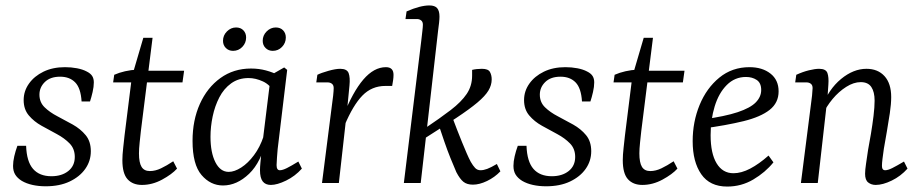

<svg xmlns="http://www.w3.org/2000/svg" viewBox="-20 -673 3376 706"><path d="M148 12Q122 12 99.5 7Q77 2 60 -8Q44 -18 36 -31Q28 -44 28 -63Q28 -79 32.5 -98.5Q37 -118 44 -137H76Q78 -79 101.5 -52Q125 -25 169 -25Q207 -25 231 -44Q255 -63 255 -96Q255 -126 236 -145.5Q217 -165 189 -180Q161 -195 133 -210.5Q105 -226 86 -248.5Q67 -271 67 -305Q67 -338 86.5 -365.5Q106 -393 140 -409.5Q174 -426 219 -426Q242 -426 263 -422Q284 -418 299 -410Q313 -403 319 -393.5Q325 -384 325 -370Q325 -354 320.5 -334.5Q316 -315 311 -300H280Q277 -349 256.5 -370Q236 -391 201 -391Q165 -391 145 -371.5Q125 -352 125 -325Q125 -297 144 -278.5Q163 -260 191 -245.5Q219 -231 247.5 -215Q276 -199 295 -176Q314 -153 314 -117Q314 -81 293.5 -52Q273 -23 236 -5.5Q199 12 148 12Z M502 7Q468 7 449 -14Q430 -35 430 -84Q430 -103 433 -129.5Q436 -156 438 -175L465 -391L507 -534H541L498 -191Q496 -173 493.5 -149Q491 -125 491 -109Q491 -75 500.5 -59.5Q510 -44 531 -44Q551 -44 572 -54Q593 -64 617 -80L631 -53Q612 -32 576 -12.5Q540 7 502 7ZM396 -370 400 -398Q418 -406 440 -411Q462 -416 485 -417L508 -413H657L651 -370Z M800 9Q754 9 721 -29.5Q688 -68 688 -155Q688 -231 715 -291Q742 -351 790.5 -386Q839 -421 903 -421Q932 -421 958 -414Q984 -407 1007 -395L992 -329Q974 -361 947 -373.5Q920 -386 894 -386Q857 -386 830 -366.5Q803 -347 786.5 -315Q770 -283 762 -245Q754 -207 754 -170Q754 -112 772 -76.5Q790 -41 821 -41Q842 -41 867 -57Q892 -73 914 -102.5Q936 -132 949 -171L960 -164Q941 -77 896 -34Q851 9 800 9ZM976 7Q956 7 946 -6Q936 -19 936 -47Q936 -58 937.5 -74Q939 -90 942 -121L976 -397L1025 -425L1036 -416L1001 -125Q1000 -112 998.5 -94Q997 -76 997 -66Q997 -47 1009 -47Q1019 -47 1035 -55Q1051 -63 1077 -79L1090 -53Q1065 -25 1032 -9Q999 7 976 7ZM983 -486Q967 -486 956.5 -496.5Q946 -507 946 -523Q946 -543 960.5 -557.5Q975 -572 994 -572Q1011 -572 1021 -561.5Q1031 -551 1031 -535Q1031 -515 1017 -500.5Q1003 -486 983 -486ZM837 -486Q821 -486 810.5 -496.5Q800 -507 800 -523Q800 -543 814.5 -557.5Q829 -572 848 -572Q865 -572 875 -561.5Q885 -551 885 -535Q885 -515 871 -500.5Q857 -486 837 -486Z M1164 0 1201 -290Q1203 -302 1205 -321Q1207 -340 1207 -349Q1207 -360 1200.5 -365Q1194 -370 1185 -370H1143L1147 -398Q1161 -405 1187.5 -412.5Q1214 -420 1231 -420Q1256 -420 1262 -404Q1268 -388 1265 -358L1257 -276L1226 0ZM1242 -246Q1277 -335 1316 -380.5Q1355 -426 1399 -426Q1413 -426 1420 -419Q1427 -412 1427 -398Q1427 -388 1425.5 -378Q1424 -368 1422 -357H1397Q1347 -357 1312.5 -321.5Q1278 -286 1247 -212Z M1465 0 1529 -523Q1531 -541 1533 -558Q1535 -575 1535 -582Q1535 -593 1528.5 -598Q1522 -603 1513 -603H1471L1475 -631Q1525 -653 1559 -653Q1579 -653 1587.5 -643Q1596 -633 1596 -612Q1596 -603 1594.5 -589Q1593 -575 1591 -561L1527 0ZM1719 6Q1697 6 1684 -4.5Q1671 -15 1658 -40Q1648 -63 1636.5 -91.5Q1625 -120 1614 -152Q1603 -184 1592 -217L1642 -245Q1651 -221 1660.5 -196.5Q1670 -172 1679 -150Q1688 -128 1696 -109.5Q1704 -91 1711 -78Q1719 -64 1727 -55.5Q1735 -47 1747 -47Q1758 -47 1771.5 -52Q1785 -57 1807 -70L1820 -43Q1799 -21 1771 -7.5Q1743 6 1719 6ZM1535 -160 1541 -200Q1599 -239 1637.5 -268.5Q1676 -298 1696 -327.5Q1716 -357 1716 -395V-416Q1724 -418 1733 -419Q1742 -420 1752 -420Q1775 -420 1781.5 -408.5Q1788 -397 1788 -381Q1788 -360 1776 -340Q1764 -320 1735.5 -296Q1707 -272 1658 -239.5Q1609 -207 1535 -160Z M1988 12Q1962 12 1939.5 7Q1917 2 1900 -8Q1884 -18 1876 -31Q1868 -44 1868 -63Q1868 -79 1872.5 -98.5Q1877 -118 1884 -137H1916Q1918 -79 1941.5 -52Q1965 -25 2009 -25Q2047 -25 2071 -44Q2095 -63 2095 -96Q2095 -126 2076 -145.5Q2057 -165 2029 -180Q2001 -195 1973 -210.5Q1945 -226 1926 -248.5Q1907 -271 1907 -305Q1907 -338 1926.5 -365.5Q1946 -393 1980 -409.5Q2014 -426 2059 -426Q2082 -426 2103 -422Q2124 -418 2139 -410Q2153 -403 2159 -393.5Q2165 -384 2165 -370Q2165 -354 2160.5 -334.5Q2156 -315 2151 -300H2120Q2117 -349 2096.5 -370Q2076 -391 2041 -391Q2005 -391 1985 -371.5Q1965 -352 1965 -325Q1965 -297 1984 -278.5Q2003 -260 2031 -245.5Q2059 -231 2087.5 -215Q2116 -199 2135 -176Q2154 -153 2154 -117Q2154 -81 2133.5 -52Q2113 -23 2076 -5.5Q2039 12 1988 12Z M2342 7Q2308 7 2289 -14Q2270 -35 2270 -84Q2270 -103 2273 -129.5Q2276 -156 2278 -175L2305 -391L2347 -534H2381L2338 -191Q2336 -173 2333.5 -149Q2331 -125 2331 -109Q2331 -75 2340.5 -59.5Q2350 -44 2371 -44Q2391 -44 2412 -54Q2433 -64 2457 -80L2471 -53Q2452 -32 2416 -12.5Q2380 7 2342 7ZM2236 -370 2240 -398Q2258 -406 2280 -411Q2302 -416 2325 -417L2348 -413H2497L2491 -370Z M2736 -426Q2783 -426 2813 -402.5Q2843 -379 2843 -337Q2843 -295 2810 -269Q2777 -243 2714 -227.5Q2651 -212 2562 -200L2566 -234Q2646 -245 2692.5 -260.5Q2739 -276 2759 -296.5Q2779 -317 2779 -342Q2779 -368 2762.5 -379Q2746 -390 2723 -390Q2682 -390 2652.5 -360.5Q2623 -331 2608 -282Q2593 -233 2593 -176Q2593 -109 2615 -72.5Q2637 -36 2677 -36Q2706 -36 2738.5 -53Q2771 -70 2806 -101L2824 -76Q2794 -39 2750 -13Q2706 13 2654 13Q2590 13 2558.5 -32.5Q2527 -78 2527 -154Q2527 -225 2552.5 -287Q2578 -349 2625 -387.5Q2672 -426 2736 -426Z M3200 7Q3184 7 3172.5 -2Q3161 -11 3161 -34Q3161 -48 3164.5 -71Q3168 -94 3172 -122Q3177 -148 3182.5 -181Q3188 -214 3192 -246.5Q3196 -279 3196 -303Q3196 -335 3184 -353Q3172 -371 3145 -371Q3119 -371 3091.5 -353.5Q3064 -336 3041.5 -309Q3019 -282 3006 -253L3002 -279Q3027 -345 3072.5 -382.5Q3118 -420 3166 -420Q3208 -420 3232.5 -393Q3257 -366 3257 -316Q3257 -291 3252 -257Q3247 -223 3241 -189Q3235 -155 3230 -126Q3227 -105 3225 -89Q3223 -73 3223 -63Q3223 -47 3235 -47Q3245 -47 3261 -55Q3277 -63 3304 -79L3317 -53Q3292 -25 3259 -9Q3226 7 3200 7ZM2925 0 2962 -290Q2964 -302 2966 -322Q2968 -342 2968 -349Q2968 -360 2961.5 -365Q2955 -370 2946 -370H2904L2908 -398Q2932 -409 2954.5 -414.5Q2977 -420 2992 -420Q3017 -420 3022.5 -404.5Q3028 -389 3026 -362L3023 -318L2987 0Z"/></svg>

Font: Yrsa Light
Style: Italic
Weight: 300
Italic angle: -7.10001°
Designer: Anna Giedrys (Yrsa+Rasa design), David Brezina (Yrsa art-direction, Rasa art-direction, design)
Foundry: Rosetta Type Foundry
Version: Version 2.004